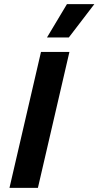

<svg xmlns="http://www.w3.org/2000/svg" viewBox="-20 -912 478 932"><path d="M305 -892H438L314 -730H208ZM317 -660 164 0H26L179 -660Z"/></svg>

Font: Elaine Sans SemiBold
Style: Italic
Weight: 600
Italic angle: -13°
Designer: Wei Huang
Foundry: Wei Huang
Version: Version 2.001;December 24, 2019;FontCreator 12.0.0.2547 64-b